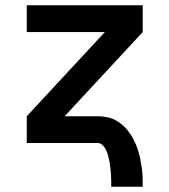

<svg xmlns="http://www.w3.org/2000/svg" viewBox="-20 -540 640 725"><path d="M400 165Q400 153 400 141.5Q400 130 399 118.5Q398 107 397 95.5Q396 84 394 73Q392 62 389 50.5Q386 39 381.5 28.5Q377 18 368.5 9Q360 0 349 0H81V-101L376 -419H81V-520H519V-419L224 -101H349Q367 -101 384.5 -97.5Q402 -94 417.5 -85.5Q433 -77 446 -65Q459 -53 469 -38.5Q479 -24 487 -8Q495 8 500.5 25Q506 42 509.5 59.5Q513 77 515.5 94.5Q518 112 518.5 129.5Q519 147 519 165Z"/></svg>

Font: Iosevka Aile
Style: Bold
Weight: 700
Designer: Belleve Invis
Foundry: Belleve Invis
Version: Version 28.0.1; ttfautohint (v1.8.4)